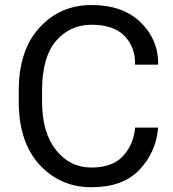

<svg xmlns="http://www.w3.org/2000/svg" viewBox="-20 -746 704 780"><path d="M56.2 -333V-377.9Q56.2 -542 140.4 -633.8Q224.6 -725.6 351.6 -725.6Q478.5 -725.6 550.5 -656Q622.6 -586.4 622.6 -488.3V-483.4H528.8V-488.3Q528.8 -556.2 484.9 -600.8Q440.9 -645.5 351.6 -645.5Q264.2 -645.5 207.5 -579.6Q150.9 -513.7 150.9 -377.9V-333Q150.9 -208 207.3 -136.7Q263.7 -65.4 351.6 -65.4Q435.5 -65.4 478.5 -110.8Q521.5 -156.2 528.3 -222.7L528.8 -227.5H622.6L622.1 -222.7Q612.3 -125 545.4 -55.2Q478.5 14.6 351.6 14.6Q224.6 14.6 140.4 -77.1Q56.2 -168.9 56.2 -333Z"/></svg>

Font: RobotoFlex
Style: Regular
Weight: 400
Designer: Berlow after Robertson
Foundry: Google
Version: Version 2.136